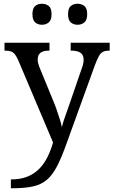

<svg xmlns="http://www.w3.org/2000/svg" viewBox="-20 -764 605 1024"><path d="M38 193Q89 193 126 178Q163 163 189 136.5Q215 110 233 74Q251 38 263 -4L78 -441Q69 -462 60 -473.5Q51 -485 39 -489.5Q27 -494 7 -494H4V-536H244V-494H241Q211 -494 196 -482.5Q181 -471 181 -446Q181 -438 183 -429Q185 -420 189 -409L262 -231Q272 -208 281.5 -180.5Q291 -153 299 -128Q307 -103 310 -86Q317 -115 328.5 -146Q340 -177 350 -207L417 -402Q422 -414 424 -425.5Q426 -437 426 -445Q426 -471 409.5 -482.5Q393 -494 360 -494H357V-536H565V-494H562Q543 -494 530 -488Q517 -482 507.5 -465Q498 -448 486 -416L334 4Q308 77 284 123Q260 169 230.5 194.5Q201 220 157 230Q113 240 47 240H38ZM394 -632Q372 -632 357.5 -644.5Q343 -657 343 -688Q343 -720 357.5 -732Q372 -744 394 -744Q415 -744 430 -732Q445 -720 445 -688Q445 -657 430 -644.5Q415 -632 394 -632ZM204 -632Q182 -632 167.5 -644.5Q153 -657 153 -688Q153 -720 167.5 -732Q182 -744 204 -744Q225 -744 240 -732Q255 -720 255 -688Q255 -657 240 -644.5Q225 -632 204 -632Z"/></svg>

Font: Noto Serif Hebrew
Style: Regular
Weight: 400
Designer: Monotype Design Team
Foundry: Monotype Imaging Inc.
Version: Version 2.003